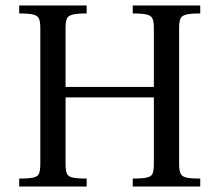

<svg xmlns="http://www.w3.org/2000/svg" viewBox="-20 -680 799 700"><path d="M50 0V-29Q87 -29 103 -33Q119 -37 123 -49Q127 -61 127 -85V-574Q127 -598 123 -610Q119 -622 103 -626.5Q87 -631 50 -631V-660H296V-631Q260 -631 243.5 -626.5Q227 -622 223 -610Q219 -598 219 -574V-363H541V-574Q541 -598 537 -610Q533 -622 517 -626.5Q501 -631 464 -631V-660H710V-631Q674 -631 657.5 -626.5Q641 -622 637 -610Q633 -598 633 -574V-85Q633 -61 637.5 -49Q642 -37 658 -33Q674 -29 710 -29V0H464V-29Q501 -29 517 -33Q533 -37 537 -49Q541 -61 541 -85V-325H219V-85Q219 -61 223 -49Q227 -37 243.5 -33Q260 -29 296 -29V0Z"/></svg>

Font: Frank Ruhl Libre
Style: Regular
Weight: 400
Designer: Yanek Iontef
Foundry: Fontef
Version: Version 6.004